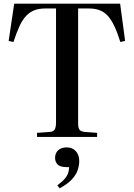

<svg xmlns="http://www.w3.org/2000/svg" viewBox="-20 -743 727 1042"><path d="M181 0V-22L250 -27Q269 -28 276.5 -40Q284 -52 284 -78V-697H226Q192 -697 167 -687.5Q142 -678 122 -657Q102 -636 86 -601.5Q70 -567 53 -515L27 -521L57 -723H632L659 -521L633 -515Q617 -567 600.5 -601.5Q584 -636 565 -657Q546 -678 521 -687.5Q496 -697 462 -697H404V-74Q404 -49 411.5 -39Q419 -29 440 -27L507 -22V0ZM304 279 291 263Q318 243 331.5 227Q345 211 350 195.5Q355 180 355 164H343Q307 164 293 150Q279 136 279 114Q279 97 286.5 84Q294 71 308.5 64Q323 57 342 57Q365 57 380 67.5Q395 78 402.5 94Q410 110 410 131Q410 154 402 179Q394 204 371 229.5Q348 255 304 279Z"/></svg>

Font: Literata 60pt Medium
Style: Regular
Weight: 500
Designer: Latin by Veronika Burian and Jose Scaglione. Greek by Irene Vlachou. Cyrillic by Vera Evstafieva.
Foundry: TypeTogether
Version: Version 3.103;gftools[0.9.29]